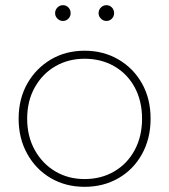

<svg xmlns="http://www.w3.org/2000/svg" viewBox="-20 -719 654 742"><path d="M307 3Q234 3 176.5 -30.5Q119 -64 85.5 -124Q52 -184 52 -260Q52 -337 85.5 -396Q119 -455 176.5 -489Q234 -523 307 -523Q380 -523 438 -489Q496 -455 529 -396Q562 -337 562 -260Q562 -184 529 -124Q496 -64 438 -30.5Q380 3 307 3ZM307 -27Q371 -27 421.5 -56.5Q472 -86 500.5 -139Q529 -192 529 -260Q529 -329 500.5 -381.5Q472 -434 421.5 -463Q371 -492 307 -492Q244 -492 194 -463Q144 -434 114.5 -381.5Q85 -329 85 -260Q85 -192 114.5 -139Q144 -86 194 -56.5Q244 -27 307 -27ZM391 -638Q379 -638 370 -647Q361 -656 361 -668Q361 -681 370 -690Q379 -699 391 -699Q404 -699 412.5 -690Q421 -681 421 -668Q421 -656 412.5 -647Q404 -638 391 -638ZM223 -638Q211 -638 202 -647Q193 -656 193 -668Q193 -681 202 -690Q211 -699 223 -699Q236 -699 244.5 -690Q253 -681 253 -668Q253 -656 244.5 -647Q236 -638 223 -638Z"/></svg>

Font: Montserrat Thin ExtraLight
Style: Regular
Weight: 250
Version: Version 9.000